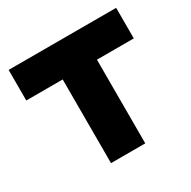

<svg xmlns="http://www.w3.org/2000/svg" viewBox="-125 -647 762 767"><g transform="rotate(-30 256.0 -263.5)"><path d="M176 0V-386H8V-527H504V-386H334V0Z"/></g></svg>

Font: Onest ExtraBold
Style: Regular
Weight: 800
Designer: Dmitri Voloshin, Andrey Kudryavtsev
Foundry: Dmitri Voloshin, Andrey Kudryavtsev
Version: Version 1.000;gftools[0.9.33]